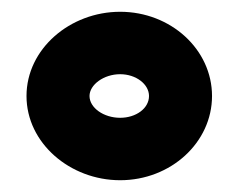

<svg xmlns="http://www.w3.org/2000/svg" viewBox="-20 -776 403 326"><path d="M25 -613C25 -533 99 -470 184 -470C270 -470 340 -534 340 -613C340 -692 270 -756 184 -756C99 -756 25 -693 25 -613ZM132 -613C132 -632 156 -650 184 -650C211 -650 233 -633 233 -613C233 -592 211 -576 184 -576C156 -576 132 -593 132 -613Z"/></svg>

Font: Charger Sport
Style: UltExt
Weight: 1000
Designer: Jasper
Foundry: Cannot Into Space Fonts
Version: Version 1.1